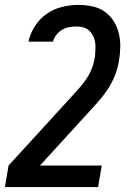

<svg xmlns="http://www.w3.org/2000/svg" viewBox="-52 -548 572 783"><path d="M-32 215 -17 127 228 -141Q245 -160 262.5 -179Q280 -198 295.5 -219.5Q311 -241 320.5 -264Q330 -287 334 -311L335 -313Q336 -328 337 -342.5Q338 -357 336.5 -371.5Q335 -386 329 -399Q323 -412 313.5 -421.5Q304 -431 290.5 -435.5Q277 -440 262 -440Q247 -440 231.5 -437.5Q216 -435 202 -427Q188 -419 178 -406Q168 -393 164 -378H64Q71 -411 90.5 -441.5Q110 -472 139 -492Q168 -512 202 -520Q236 -528 268 -528Q297 -528 325 -522Q353 -516 375 -500.5Q397 -485 411.5 -462Q426 -439 432.5 -412Q439 -385 438.5 -356.5Q438 -328 433 -299Q428 -268 416 -238.5Q404 -209 386 -182Q368 -155 346 -130.5Q324 -106 302 -82L111 127H363L348 215Z"/></svg>

Font: Iosevka Semibold
Style: Italic
Weight: 600
Italic angle: -9°
Monospace: yes
Designer: Belleve Invis
Foundry: Belleve Invis
Version: Version 32.5.0; ttfautohint (v1.8.4)